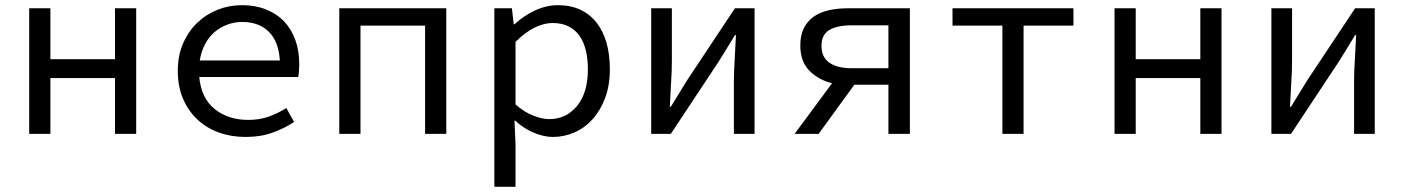

<svg xmlns="http://www.w3.org/2000/svg" viewBox="-20 -518 5440 743"><path d="M93 0V-486H175V-289H425V-486H507V0H425V-216H175V0Z M930 12Q875 12 827.5 -5Q780 -22 744.5 -55Q709 -88 688.5 -135.5Q668 -183 668 -244Q668 -303 688.5 -350Q709 -397 743.5 -430Q778 -463 822.5 -480.5Q867 -498 916 -498Q968 -498 1009.5 -481.5Q1051 -465 1079.5 -435Q1108 -405 1123 -363Q1138 -321 1138 -270Q1138 -256 1137 -243Q1136 -230 1134 -220H751Q759 -137 811.5 -95.5Q864 -54 940 -54Q984 -54 1019.5 -66.5Q1055 -79 1088 -100L1118 -46Q1082 -22 1035.5 -5Q989 12 930 12ZM918 -433Q888 -433 860.5 -423Q833 -413 811 -394.5Q789 -376 774 -348Q759 -320 753 -284H1063Q1058 -359 1019.5 -396Q981 -433 918 -433Z M1293 0V-486H1707V0H1625V-419H1375V0Z M1893 205V-486H1961L1968 -424H1971Q2005 -456 2049.5 -477Q2094 -498 2139 -498Q2188 -498 2225.5 -480.5Q2263 -463 2288.5 -430.5Q2314 -398 2327 -352.5Q2340 -307 2340 -250Q2340 -188 2322 -139.5Q2304 -91 2273.5 -57Q2243 -23 2203 -5.5Q2163 12 2119 12Q2085 12 2045.5 -4.5Q2006 -21 1974 -51H1971L1975 41V205ZM2105 -57Q2171 -57 2213 -108Q2255 -159 2255 -250Q2255 -290 2247 -323Q2239 -356 2222.5 -379.5Q2206 -403 2180 -416Q2154 -429 2118 -429Q2086 -429 2049.5 -411.5Q2013 -394 1975 -356V-114Q2010 -83 2045 -70Q2080 -57 2105 -57Z M2500 0V-486H2580V-284Q2580 -245 2577 -198.5Q2574 -152 2572 -105H2576Q2590 -128 2608 -157Q2626 -186 2640 -209L2824 -486H2900V0H2820V-202Q2820 -241 2823 -287.5Q2826 -334 2828 -382H2824Q2810 -359 2792 -329.5Q2774 -300 2760 -278L2576 0Z M3418 0V-190H3286L3148 0H3055L3200 -196Q3149 -208 3113 -243.5Q3077 -279 3077 -342Q3077 -382 3091 -409.5Q3105 -437 3129.5 -454Q3154 -471 3188 -478.5Q3222 -486 3261 -486H3501V0ZM3275 -254H3418V-420H3275Q3220 -420 3189.5 -402Q3159 -384 3159 -340Q3159 -297 3189.5 -275.5Q3220 -254 3275 -254Z M3859 0V-419H3666V-486H4134V-419H3941V0Z M4293 0V-486H4375V-289H4625V-486H4707V0H4625V-216H4375V0Z M4900 0V-486H4980V-284Q4980 -245 4977 -198.5Q4974 -152 4972 -105H4976Q4990 -128 5008 -157Q5026 -186 5040 -209L5224 -486H5300V0H5220V-202Q5220 -241 5223 -287.5Q5226 -334 5228 -382H5224Q5210 -359 5192 -329.5Q5174 -300 5160 -278L4976 0Z"/></svg>

Font: Source Code Pro
Style: Regular
Weight: 400
Monospace: yes
Designer: Paul D. Hunt, Teo Tuominen
Foundry: Adobe Systems Incorporated
Version: Version 2.030;PS 1.000;hotconv 16.6.51;makeotf.lib2.5.65220